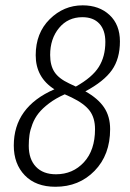

<svg xmlns="http://www.w3.org/2000/svg" viewBox="-20 -696 493 727"><path d="M303.2 -350.1Q350.6 -323.7 373.8 -289.6Q397 -255.4 397 -207Q397 -109.4 338.1 -49.1Q279.3 11.2 189.9 11.2Q115.7 11.2 74 -32Q32.2 -75.2 32.2 -145Q32.2 -291 186 -357.9Q115.2 -402.8 115.2 -486.8Q115.2 -570.8 168.2 -623.3Q221.2 -675.8 293 -675.8Q355.5 -675.8 394.8 -639.2Q434.1 -602.5 434.1 -539.1Q434.1 -473.6 403.8 -430.7Q373.5 -387.7 303.2 -350.1ZM292 -630.9Q237.3 -630.9 203.6 -590.1Q169.9 -549.3 169.9 -487.8Q169.9 -448.2 186.3 -423.3Q202.6 -398.4 242.2 -379.9L267.1 -368.2Q329.1 -402.8 354 -442.4Q378.9 -481.9 378.9 -537.1Q378.9 -582 356.2 -606.4Q333.5 -630.9 292 -630.9ZM191.9 -36.1Q255.9 -36.1 297.9 -81.8Q339.8 -127.4 339.8 -207Q339.8 -249.5 319.6 -276.6Q299.3 -303.7 251 -327.1L225.1 -338.9Q190.9 -323.7 165.8 -304.7Q140.6 -285.6 126 -267.1Q111.3 -248.5 102.8 -226.1Q94.2 -203.6 91.6 -184.8Q88.9 -166 88.9 -144Q88.9 -93.3 116 -64.7Q143.1 -36.1 191.9 -36.1Z"/></svg>

Font: Fira Sans Compressed Light
Style: Italic
Weight: 300
Width: 3
Italic angle: -8°
Designer: Carrois Corporate & Edenspiekermann AG
Foundry: Carrois Corporate GbR & Edenspiekermann AG
Version: Version 4.203;PS 004.203;hotconv 1.0.88;makeotf.lib2.5.64775